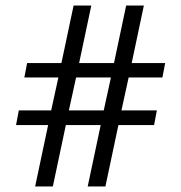

<svg xmlns="http://www.w3.org/2000/svg" viewBox="-20 -674 654 694"><path d="M500 -654 456 -446H577L567 -394H445L419 -275H547L537 -222H408L361 0H297L344 -222H218L171 0H107L154 -222H38L48 -275H165L191 -394H68L78 -446H202L246 -654H310L266 -446H392L436 -654ZM255 -394 229 -275H355L381 -394Z"/></svg>

Font: Quattrocento Sans
Style: Regular
Weight: 400
Designer: Pablo Impallari
Foundry: Pablo Impallari, Igino Marini, Brenda Gallo
Version: Version 2.000